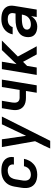

<svg xmlns="http://www.w3.org/2000/svg" viewBox="1048 -1626 783 2920"><g transform="rotate(-90 1440.0 -166.5)"><path d="M243 8Q284 8 325.5 -4Q367 -16 401 -45.5Q435 -75 455.5 -113.5Q476 -152 484 -194H372Q366 -164 348 -138Q330 -112 301 -100.5Q272 -89 243 -89Q219 -89 198 -97.5Q177 -106 165.5 -125.5Q154 -145 152.5 -168.5Q151 -192 155 -215L173 -325Q178 -356 195 -385Q212 -414 242.5 -427.5Q273 -441 303 -441Q324 -441 342.5 -436.5Q361 -432 375.5 -419.5Q390 -407 395.5 -388.5Q401 -370 397 -350V-347H509Q510 -350 510 -353Q516 -387 508 -419Q500 -451 480 -475Q460 -499 431.5 -513.5Q403 -528 370 -533Q337 -538 303 -538Q271 -538 237.5 -531.5Q204 -525 173 -508Q142 -491 118 -464.5Q94 -438 81 -406Q68 -374 62 -341L44 -231Q38 -193 40 -155Q42 -117 58 -84.5Q74 -52 103 -30.5Q132 -9 168.5 -0.5Q205 8 243 8Z M641 205H758L1127 -530H1009L834 -162L781 -530H663L752 -25L724 31Q702 74 681 117.5Q660 161 641 205Z M1489 0H1602L1689 -530H1576L1532 -260H1411Q1391 -260 1373.5 -268.5Q1356 -277 1347.5 -293.5Q1339 -310 1338 -329.5Q1337 -349 1340 -369L1367 -530H1254L1230 -385Q1224 -350 1225.5 -315Q1227 -280 1241.5 -250Q1256 -220 1282.5 -200Q1309 -180 1342.5 -172Q1376 -164 1411 -164H1516Z M1760 0H1873L1897 -146L1959 -208L2072 0H2196L2040 -287L2283 -530H2138L1924 -307L1961 -530H1848Z M2496 8Q2527 8 2557.5 -2Q2588 -12 2612.5 -34.5Q2637 -57 2655 -85L2641 0H2754L2810 -342Q2816 -377 2811.5 -410.5Q2807 -444 2787.5 -470Q2768 -496 2739 -511.5Q2710 -527 2676.5 -532.5Q2643 -538 2608 -538Q2571 -538 2532.5 -529Q2494 -520 2460 -496.5Q2426 -473 2405 -438.5Q2384 -404 2377 -366H2488Q2493 -390 2513 -409.5Q2533 -429 2558.5 -435Q2584 -441 2608 -441Q2627 -441 2645.5 -437.5Q2664 -434 2678 -423Q2692 -412 2697.5 -394.5Q2703 -377 2700 -358L2694 -322H2611Q2583 -322 2555 -320Q2527 -318 2499 -311.5Q2471 -305 2443.5 -293Q2416 -281 2392 -262.5Q2368 -244 2354.5 -217Q2341 -190 2337 -162Q2331 -127 2338.5 -92.5Q2346 -58 2369.5 -34.5Q2393 -11 2426.5 -1.5Q2460 8 2496 8ZM2527 -89Q2506 -89 2486.5 -95.5Q2467 -102 2456.5 -120Q2446 -138 2450 -160Q2452 -175 2463.5 -187.5Q2475 -200 2489.5 -206.5Q2504 -213 2519.5 -216.5Q2535 -220 2550 -222Q2565 -224 2580.5 -225Q2596 -226 2611 -226H2678L2675 -211Q2671 -186 2659 -162Q2647 -138 2625.5 -120.5Q2604 -103 2578.5 -96Q2553 -89 2527 -89Z"/></g></svg>

Font: Iosevka Sparkle SmBdObl
Style: Regular
Weight: 600
Italic angle: -9°
Designer: Belleve Invis
Foundry: Belleve Invis
Version: Version 4.5.0; ttfautohint (v1.8.3)